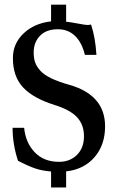

<svg xmlns="http://www.w3.org/2000/svg" viewBox="-20 -739 511 835"><path d="M202.1 76.2V6.8Q164.1 3.9 133.5 -6.3Q103 -16.6 58.1 -40Q34.7 -112.3 34.7 -183.1H85Q91.3 -118.2 131.1 -76.7Q170.9 -35.2 236.8 -35.2Q284.2 -35.2 314.7 -65.4Q345.2 -95.7 345.2 -146.5Q345.2 -196.3 315.4 -228.8Q285.6 -261.2 216.8 -282.7Q124.5 -311.5 80.3 -358.9Q36.1 -406.2 36.1 -486.3Q36.1 -549.3 82.3 -593.5Q128.4 -637.7 202.1 -646V-718.8H267.6V-644.5Q281.2 -643.6 316.4 -637Q351.6 -630.4 358.9 -630.4Q368.7 -630.4 376 -632.3Q394.5 -577.6 399.4 -500.5H349.1Q336.4 -553.7 306.4 -582.8Q276.4 -611.8 231.4 -611.8Q181.6 -611.8 154.1 -583.5Q126.5 -555.2 126.5 -510.7Q126.5 -486.8 132.3 -469Q138.2 -451.2 154.1 -432.9Q169.9 -414.6 201.9 -398.9Q233.9 -383.3 283.2 -369.6Q437 -325.2 437 -189.5Q437 -108.4 390.9 -55.2Q344.7 -2 267.6 6.3V76.2Z"/></svg>

Font: Elstob 18pt SemiBold
Style: Regular
Weight: 600
Designer: Peter S. Baker
Version: Version 1.015